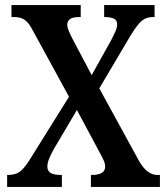

<svg xmlns="http://www.w3.org/2000/svg" viewBox="-20 -734 656 754"><path d="M8 0V-47H13Q44 -47 62.5 -63.5Q81 -80 103 -117L251 -354L109 -614Q95 -642 79 -654.5Q63 -667 36 -667H25V-714H297V-667H293Q263 -667 253.5 -658Q244 -649 244 -637Q244 -627 250.5 -611.5Q257 -596 266 -579L340 -439L417 -577Q425 -593 432.5 -609Q440 -625 440 -638Q440 -656 426 -661.5Q412 -667 392 -667H389V-714H587V-667H579Q554 -667 536.5 -652Q519 -637 493 -595L370 -387L527 -100Q545 -70 562.5 -58.5Q580 -47 596 -47H608V0H337V-47H341Q393 -47 393 -80Q393 -91 387.5 -103.5Q382 -116 364 -149L282 -302L191 -148Q182 -132 174 -113.5Q166 -95 166 -80Q166 -63 178.5 -55Q191 -47 219 -47H223V0Z"/></svg>

Font: Noto Serif Thai Condensed SemiBold
Style: Regular
Weight: 600
Width: 3
Designer: Monotype Design Team
Foundry: Monotype Imaging Inc.
Version: Version 2.002; ttfautohint (v1.8.4.7-5d5b)